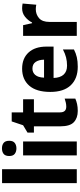

<svg xmlns="http://www.w3.org/2000/svg" viewBox="551 -1352 811 1953"><g transform="rotate(-90 956.5 -375.5)"><path d="M212 0H70V-760H212Z M424 -761Q458 -761 479.5 -744Q501 -727 501 -687Q501 -648 479 -631Q457 -614 424 -614Q390 -614 368 -631Q346 -648 346 -687Q346 -727 367.5 -744Q389 -761 424 -761ZM494 -546V0H352V-546Z M848 -107Q868 -107 888.5 -111.5Q909 -116 930 -123V-15Q906 -4 874.5 3Q843 10 805 10Q733 10 690.5 -29.5Q648 -69 648 -168V-436H584V-501L659 -546L698 -662H790V-546H923V-436H790V-170Q790 -107 848 -107Z M1234 -556Q1339 -556 1399 -490.5Q1459 -425 1459 -308V-236H1140Q1142 -170 1173.5 -134.5Q1205 -99 1265 -99Q1310 -99 1349 -109Q1388 -119 1430 -141V-29Q1392 -9 1350.5 0.5Q1309 10 1254 10Q1134 10 1066 -61Q998 -132 998 -269Q998 -411 1061.5 -483.5Q1125 -556 1234 -556ZM1235 -451Q1196 -451 1171 -423Q1146 -395 1143 -333H1326Q1325 -386 1303 -418.5Q1281 -451 1235 -451Z M1848 -556Q1873 -556 1897 -551L1885 -412Q1877 -414 1864.5 -415.5Q1852 -417 1840 -417Q1787 -417 1748.5 -384Q1710 -351 1710 -278V0H1568V-546H1677L1697 -455H1704Q1725 -496 1762 -526Q1799 -556 1848 -556Z"/></g></svg>

Font: Noto Sans Devanagari UI SemiCondensed
Style: Bold
Weight: 700
Width: 4
Designer: Jelle Bosma - Monotype Design Team
Foundry: Monotype Imaging Inc.
Version: Version 2.004; ttfautohint (v1.8.4.7-5d5b)